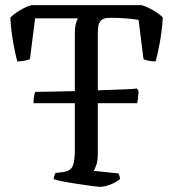

<svg xmlns="http://www.w3.org/2000/svg" viewBox="-20 -724 671 744"><path d="M110 -324Q110 -343 112.5 -354Q115 -365 117 -368Q145 -368 185.5 -369Q226 -370 270 -371V-595Q270 -618 274 -632.5Q278 -647 282 -653H116L96 -495Q90 -492 76.5 -489Q63 -486 47 -486Q41 -506 32 -554.5Q23 -603 20 -656Q34 -670 57 -684Q80 -698 102 -704H529Q552 -697 575.5 -683Q599 -669 611 -656Q607 -600 598.5 -555Q590 -510 583 -486Q568 -486 554 -489Q540 -492 536 -495L517 -647Q499 -650 471 -652.5Q443 -655 407 -655Q383 -655 373 -646Q363 -637 361 -623.5Q359 -610 359 -594V-374Q413 -376 455.5 -377.5Q498 -379 511 -381L517 -370Q516 -352 514.5 -341Q513 -330 511 -324H359V-126Q359 -102 353.5 -85.5Q348 -69 343 -62L439 -52Q440 -50 442.5 -43.5Q445 -37 445 -30Q431 -18 408 -9Q385 0 368 0Q360 0 335 -3.5Q310 -7 279.5 -11.5Q249 -16 223 -21Q197 -26 188 -30Q188 -36 190.5 -43.5Q193 -51 196 -54L224 -57Q252 -61 261 -79Q270 -97 270 -148V-324Z"/></svg>

Font: Texturina Light
Style: Regular
Weight: 300
Designer: Guillermo Torres Carreño
Foundry: Omnibus-Type
Version: Version 1.002; ttfautohint (v1.8.3)